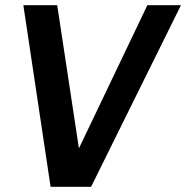

<svg xmlns="http://www.w3.org/2000/svg" viewBox="-20 -720 718 740"><path d="M175 0 70 -700H200.5L293 -90L259 -95.5L548 -700H677.5L331 0Z"/></svg>

Font: Cabin
Style: Bold Italic
Weight: 700
Width: 4
Italic angle: -10°
Designer: Pablo Impallari
Foundry: Pablo Impallari. http://www.impallari.com Igino Marini. http://www.ikern.com
Version: Version 3.001